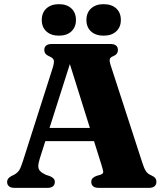

<svg xmlns="http://www.w3.org/2000/svg" viewBox="-20 -914 804 934"><path d="M176.9 -291.5H471.2L472.6 -227.5H174.6ZM246.7 -28.8Q246.7 -15.7 237.8 -7.8Q229 0 209.9 0H51.5Q32.8 0 23.7 -7.8Q14.6 -15.6 14.6 -28.7Q14.6 -38.1 19.4 -44.7Q24.2 -51.3 35.8 -57.8L49.2 -64.3Q65 -73 73.6 -86.3Q82.1 -99.7 92.4 -133.2L236.3 -583.6Q244.3 -609.3 241.6 -620.8Q238.8 -632.2 220.9 -639.4Q206.9 -645.3 201.2 -653Q195.5 -660.6 195.5 -671.4Q195.5 -684.9 204.7 -692.5Q213.8 -700 232.8 -700H516.4Q535.5 -700 544.5 -692.5Q553.6 -684.9 553.6 -671.5Q553.6 -659.9 547.6 -652.4Q541.7 -644.9 529.6 -640.2Q516.5 -635.1 514.1 -626.2Q511.7 -617.3 517.9 -597.9L671.3 -125.4Q680.5 -96.1 689.3 -82.2Q698.1 -68.4 713.4 -62.3Q729.7 -54.9 735.2 -47.6Q740.8 -40.4 740.8 -28.8Q740.8 -15.7 731.6 -7.8Q722.5 0 703.5 0H461.2Q441.9 0 433 -7.8Q424 -15.7 424 -28.8Q424 -39.5 429.9 -46.2Q435.8 -52.9 447.9 -57.8L470.3 -64.6Q483.3 -69.6 482.1 -79.2Q480.8 -88.8 474.1 -110.3L312.4 -626.2L331.3 -638.1L173.8 -143.7Q166.5 -120.6 166.3 -106.2Q166.1 -91.9 174.8 -82.3Q183.6 -72.8 202.7 -63.7L223.2 -57Q234.2 -52 240.4 -45.8Q246.7 -39.6 246.7 -28.8ZM266.6 -740.5Q228.5 -740.5 205.9 -761Q183.2 -781.5 183.2 -816.7Q183.2 -852.4 205.9 -873Q228.5 -893.7 266.6 -893.7Q305.1 -893.7 327.3 -873Q349.5 -852.4 349.5 -816.7Q349.5 -782.3 327.3 -761.4Q305.1 -740.5 266.6 -740.5ZM483.7 -740.5Q445.6 -740.5 423 -761Q400.4 -781.5 400.4 -816.7Q400.4 -852 423 -872.8Q445.6 -893.7 483.7 -893.7Q523 -893.7 545.4 -873Q567.9 -852.4 567.9 -816.7Q567.9 -782.3 545.4 -761.4Q523 -740.5 483.7 -740.5Z"/></svg>

Font: Fraunces
Style: Regular
Weight: 900
Version: Version 1.000;[b76b70a41]